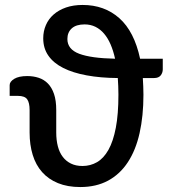

<svg xmlns="http://www.w3.org/2000/svg" viewBox="-20 -747 682 775"><path d="M99.5 -302.5V-212C99.5 -179 103.7 -148.9 112 -121.8C120.3 -94.6 133 -71.4 150 -52.3C167 -33.1 188.3 -18.3 214 -7.8C239.7 2.7 269.7 8 304 8C347 8 384.5 -0.7 416.5 -18C448.5 -35.3 475.1 -60.2 496.2 -92.5C517.4 -124.8 533.2 -164 543.5 -210C553.8 -256 559 -307.5 559 -364.5C559 -376.2 558.8 -387.7 558.2 -399C557.8 -410.3 557.2 -421.3 556.5 -432H602C614.3 -432 623.2 -435.6 628.8 -442.8C634.2 -449.9 637 -458 637 -467V-510H545.5C529.8 -583.3 501.9 -637.8 461.8 -673.5C421.6 -709.2 372.2 -727 313.5 -727C288.5 -727 266.2 -723.6 246.5 -716.8C226.8 -709.9 210.2 -700.5 196.5 -688.5C182.8 -676.5 172.4 -662.3 165.3 -645.8C158.1 -629.3 154.5 -611.5 154.5 -592.5C154.5 -565.5 161.4 -542.1 175.3 -522.3C189.1 -502.4 209 -485.9 235 -472.8C261 -459.6 292.6 -449.6 329.8 -442.8C366.9 -435.9 408.8 -432.3 455.5 -432C456.2 -421.3 456.8 -410.4 457.3 -399.3C457.8 -388.1 458 -376.7 458 -365C458 -312.3 454.5 -267.8 447.5 -231.3C440.5 -194.8 430.6 -165.1 417.8 -142.3C404.9 -119.4 389.6 -102.8 371.8 -92.5C353.9 -82.2 334.3 -77 313 -77C295 -77 279.4 -80.3 266.3 -86.8C253.1 -93.3 242.1 -102.3 233.3 -114C224.4 -125.7 217.8 -139.8 213.5 -156.5C209.2 -173.2 207 -191.7 207 -212V-302.5C207 -328.5 204 -350.3 198 -367.8C192 -385.3 183.8 -399.3 173.2 -410C162.8 -420.7 150.3 -428.3 136 -433C121.7 -437.7 106.3 -440 90 -440C67.3 -440 49.8 -436.2 37.5 -428.8C25.2 -421.2 19 -412.8 19 -403.5V-360H52C70.7 -360 83.2 -355.4 89.7 -346.2C96.2 -337.1 99.5 -322.5 99.5 -302.5ZM252 -589.5C252 -607.5 257.9 -621.8 269.7 -632.5C281.6 -643.2 298.8 -648.5 321.5 -648.5C337.5 -648.5 352.1 -645.2 365.2 -638.8C378.4 -632.2 390.1 -623 400.2 -611C410.4 -599 419.2 -584.5 426.5 -567.5C433.8 -550.5 439.8 -531.3 444.5 -510C379.8 -511.3 331.6 -518 299.7 -530C267.9 -542 252 -561.8 252 -589.5Z"/></svg>

Font: Lato Semibold
Style: Regular
Weight: 600
Designer: Lukasz Dziedzic
Foundry: tyPoland Lukasz Dziedzic
Version: Version 2.006; 2014-01-15